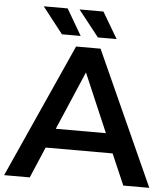

<svg xmlns="http://www.w3.org/2000/svg" viewBox="-64 -947 877 1000"><g transform="rotate(5 374.5 -447.0)"><path d="M-5 0 310 -700H438L754 0H618L548 -162H198L129 0ZM242 -264H504L373 -570ZM231 -757 124 -894H249L329 -757ZM419 -757 311 -894H436L517 -757Z"/></g></svg>

Font: Montserrat SemiBold
Style: Regular
Weight: 600
Designer: Julieta Ulanovsky
Foundry: Julieta Ulanovsky
Version: Version 9.000; ttfautohint (v1.8.4.7-5d5b)